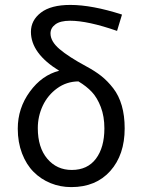

<svg xmlns="http://www.w3.org/2000/svg" viewBox="-20 -744 571 776"><path d="M268.1 12.2Q223.6 12.2 184.6 -3.7Q145.5 -19.5 116 -49.1Q86.4 -78.6 69.1 -123.8Q51.8 -168.9 51.8 -224.1Q51.8 -306.6 100.6 -373.5Q149.4 -440.4 219.2 -458Q105 -528.3 105 -615.2Q105 -662.1 145.5 -693.1Q186 -724.1 264.2 -724.1Q352.1 -724.1 473.1 -685.1L453.1 -619.1Q335 -660.2 263.2 -660.2Q223.6 -660.2 203.9 -645.5Q184.1 -630.9 184.1 -608.9Q184.1 -576.7 220.5 -545.7Q256.8 -514.6 328.1 -476.1Q363.8 -457 389.4 -436.8Q415 -416.5 437.7 -387.2Q460.4 -357.9 472.2 -317.1Q483.9 -276.4 483.9 -225.1Q483.9 -118.2 425.8 -53Q367.7 12.2 268.1 12.2ZM132.8 -226.1Q132.8 -147.9 171.1 -102.5Q209.5 -57.1 270 -57.1Q333.5 -57.1 367.7 -102.5Q401.9 -147.9 401.9 -225.1Q401.9 -273.4 387.5 -311.3Q373 -349.1 351.3 -372.3Q329.6 -395.5 296.9 -415Q249 -414.6 210.9 -387Q172.9 -359.4 152.8 -316.7Q132.8 -273.9 132.8 -226.1Z"/></svg>

Font: Source Sans Pro
Style: Regular
Weight: 400
Designer: Paul D. Hunt
Foundry: Adobe Systems Incorporated
Version: Version 3.006;hotconv 1.0.111;makeotfexe 2.5.65597